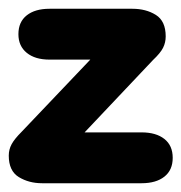

<svg xmlns="http://www.w3.org/2000/svg" viewBox="-23 -418 414 438"><path d="M170 -116 326 -281Q343 -297 349 -309Q355 -321 355 -335Q355 -370 332.5 -384Q310 -398 279 -398H90Q57 -398 38 -383Q19 -368 19 -340Q19 -313 38 -297.5Q57 -282 90 -282H183L26 -117Q10 -101 3.5 -89Q-3 -77 -3 -63Q-3 -28 20 -14Q43 0 73 0H300Q333 0 352 -15Q371 -30 371 -58Q371 -86 352 -101Q333 -116 300 -116Z"/></svg>

Font: Beiruti ExtraBold
Style: Regular
Weight: 800
Designer: Arlette Boutros
Foundry: Boutros
Version: Version 1.41